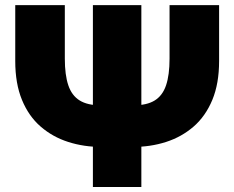

<svg xmlns="http://www.w3.org/2000/svg" viewBox="-20 -748 937 768"><path d="M658.2 -727.5H856.4V-503.9Q856.4 -413.6 829.3 -348.4Q802.2 -283.2 754.4 -241.7Q706.5 -200.2 644.3 -180.2Q582 -160.2 511.2 -160.2H386.2Q315.4 -160.2 252.9 -180.2Q190.4 -200.2 142.6 -241.7Q94.7 -283.2 67.9 -348.4Q41 -413.6 41 -503.9V-727.5H239.3V-513.2Q239.3 -448.2 253.2 -407Q267.1 -365.7 298.6 -346.2Q330.1 -326.7 383.3 -326.7H513.7Q567.4 -326.7 598.9 -346.2Q630.4 -365.7 644.3 -407Q658.2 -448.2 658.2 -513.2ZM351.6 -727.5H545.4V0H351.6Z"/></svg>

Font: Inter 28pt Black
Style: Regular
Weight: 900
Designer: Rasmus Andersson
Foundry: rsms
Version: Version 4.001;git-66647c0bb